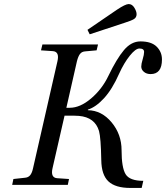

<svg xmlns="http://www.w3.org/2000/svg" viewBox="-20 -911 818 946"><path d="M411 -764 556 -863Q598 -891 614 -891Q631 -891 642 -873Q653 -855 653 -841Q653 -825 640 -817Q627 -809 592 -798L422 -742ZM40 0 46 -29 101 -35Q119 -36 128.5 -47.5Q138 -59 143 -83L263 -609Q274 -656 241 -659L182 -663L189 -692H463L456 -663L401 -658Q383 -657 374 -645Q365 -633 359 -609L307 -380H324Q375 -380 429 -426Q483 -472 514 -537Q555 -622 591 -664.5Q627 -707 672 -707Q726 -707 752 -681Q778 -655 778 -618Q778 -546 722 -546Q702 -546 689 -557Q676 -568 676 -583Q676 -596 683 -619Q690 -642 690 -655Q690 -672 667 -672Q648 -672 619.5 -636.5Q591 -601 567 -548Q533 -471 492.5 -427Q452 -383 413 -371V-368Q481 -367 530 -308Q579 -249 579 -171Q579 -85 599 -52.5Q619 -20 686 -20L678 15H622Q549 15 514.5 -17Q480 -49 479 -122Q477 -232 468 -265Q448 -333 369 -340Q358 -341 346 -341H298L239 -83Q228 -36 261 -33L320 -29L314 0Z"/></svg>

Font: Lingua Franca
Style: Italic
Weight: 400
Italic angle: -13°
Version: Version 1.19